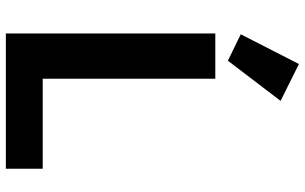

<svg xmlns="http://www.w3.org/2000/svg" viewBox="-208 -808 1017 640"><g transform="rotate(90 300.0 -488.5)"><path d="M543 0V-122.9H242.9V-698.2H92V0ZM94.8 -783 182.9 -740.1 316.8 -915.8 193.9 -976.9Z"/></g></svg>

Font: Margiela Mono Bold
Style: Regular
Weight: 700
Designer: Mike Abbink, Paul van der Laan, Pieter van Rosmalen
Foundry: Bold Monday
Version: Version 2.003 2021